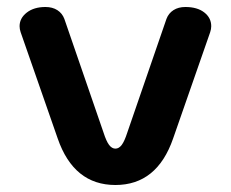

<svg xmlns="http://www.w3.org/2000/svg" viewBox="-20 -519 660 549"><path d="M145 -123 39 -427Q36 -436 36 -444Q36 -467 56.5 -483Q77 -499 110 -499Q130 -499 144 -490Q158 -481 164 -465L276 -140Q284 -115 292 -104.5Q300 -94 310 -94Q320 -94 328 -104.5Q336 -115 344 -140L456 -465Q462 -481 476 -490Q490 -499 510 -499Q544 -499 564 -483.5Q584 -468 584 -444Q584 -436 581 -427L475 -123Q429 10 310 10Q191 10 145 -123Z"/></svg>

Font: Kodchasan
Style: Bold
Weight: 700
Designer: Katatrad Aksorn Co.,Ltd.
Foundry: Cadson Demak Co.,Ltd.
Version: Version 1.000; ttfautohint (v1.6)